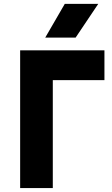

<svg xmlns="http://www.w3.org/2000/svg" viewBox="-20 -956 570 976"><path d="M82.4 0V-700H510.9V-548.5H248.4V0ZM209.9 -764.8 309.4 -936.5H479.6L364.4 -764.8Z"/></svg>

Font: Geologica-Sharp
Style: Regular
Weight: 100
Designer: Sindre Bremnes, Frode Helland
Foundry: Monokrom Skriftforlag AS
Version: Version 1.010;gftools[0.9.28]